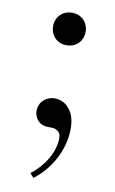

<svg xmlns="http://www.w3.org/2000/svg" viewBox="-76 -511 433 721"><g transform="rotate(10 140.0 -150.0)"><path d="M72 -82C72 -55 92 -30 122 -30C136 -30 149 -30 156 -26C170 -18 174 -10 174 4C174 58 138 116 90 152L104 168C159 128 210 50 210 -37C210 -68 204 -90 191 -108C177 -128 157 -140 130 -140C104 -140 72 -120 72 -82ZM78 -406C78 -370 104 -344 140 -344C176 -344 202 -370 202 -406C202 -442 176 -468 140 -468C104 -468 78 -442 78 -406Z"/></g></svg>

Font: Old Standard
Style: Regular
Weight: 400
Designer: Alexey Kryukov <alexios@thessalonica.org.ru>
Version: Version 2.0